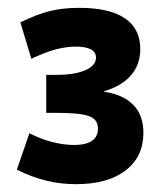

<svg xmlns="http://www.w3.org/2000/svg" viewBox="-20 -756 427 490"><path d="M174 -286Q134 -286 97.5 -295Q61 -304 23 -323L55 -416Q84 -401 113.5 -393.5Q143 -386 169 -386Q199 -386 214.5 -396.5Q230 -407 230 -428Q230 -451 207.5 -459.5Q185 -468 125 -468H98V-565H125Q171 -565 198 -577Q225 -589 225 -609Q225 -623 212 -630Q199 -637 173 -637Q149 -637 122.5 -630Q96 -623 60 -606L32 -699Q75 -720 108 -728Q141 -736 182 -736Q259 -736 298.5 -709.5Q338 -683 338 -631Q338 -591 314 -563.5Q290 -536 245 -523V-522Q294 -515 320 -488.5Q346 -462 346 -417Q346 -356 300.5 -321Q255 -286 174 -286Z"/></svg>

Font: M PLUS 2 Thin
Style: Bold
Weight: 700
Version: Version 1.001